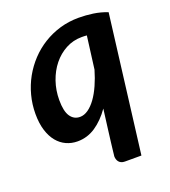

<svg xmlns="http://www.w3.org/2000/svg" viewBox="-128 -613 773 875"><g transform="rotate(-20 259.0 -176.0)"><path d="M408 167.5H328Q317.5 167.5 310.2 164Q303 160.5 298.8 155Q294.5 149.5 292.5 142.5Q290.5 135.5 290.5 128.5Q290.5 128 290.8 126.2Q291 124.5 291.8 118Q292.5 111.5 294 98Q295.5 84.5 298.5 60.2Q301.5 36 306.2 -1.2Q311 -38.5 318 -93Q285 -46 245 -19.2Q205 7.5 157.5 7.5Q128.5 7.5 103.2 -4Q78 -15.5 59.2 -38.2Q40.5 -61 29.8 -95.2Q19 -129.5 19 -175.5Q19 -221.5 30.5 -265Q42 -308.5 63.2 -346.8Q84.5 -385 114.5 -417Q144.5 -449 181.8 -472Q219 -495 262.2 -507.8Q305.5 -520.5 353.5 -520.5Q388 -520.5 422.8 -515.5Q457.5 -510.5 491 -497.5ZM206 -93.5Q226 -93.5 245.8 -107.2Q265.5 -121 283 -145.2Q300.5 -169.5 315.2 -202.5Q330 -235.5 341 -273.5L361.5 -432Q354.5 -432.5 348.5 -432.8Q342.5 -433 336.5 -433Q295 -433 259.5 -414Q224 -395 198 -362.8Q172 -330.5 157.2 -287.8Q142.5 -245 142.5 -197.5Q142.5 -143.5 159.5 -118.5Q176.5 -93.5 206 -93.5Z"/></g></svg>

Font: Lato TR
Style: Bold Italic
Weight: 700
Italic angle: -12°
Designer: Lukasz Dziedzic
Foundry: tyPoland Lukasz Dziedzic
Version: Version 1.104 2013